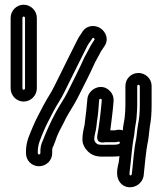

<svg xmlns="http://www.w3.org/2000/svg" viewBox="-20 -753 686 813"><path d="M561 -389C561 -391 563 -394 566 -394C569 -394 572 -391 572 -389V-310C572 -275 570 -253 564 -222C560 -199 560 -185 557 -167C546 -116 544 -62 538 -15C538 -14 538 -13 536 -12C523 -2 530 -30 533 -61C537 -98 540 -137 546 -169C548 -180 550 -189 550 -197C551 -212 556 -232 558 -252C559 -272 561 -285 561 -310ZM511 -389V-310C511 -288 510 -277 508 -256C507 -242 500 -218 500 -198C500 -193 500 -187 498 -179C491 -141 487 -104 483 -67C481 -53 465 -12 488 19C509 47 545 44 566 28C576 20 585 9 588 -7C594 -59 597 -111 607 -157C611 -181 611 -194 614 -214C620 -246 622 -274 622 -310V-389C622 -420 596 -444 566 -444C536 -444 511 -420 511 -389ZM400 -330C401 -337 411 -335 411 -330L410 -318C406 -272 400 -222 392 -179C392 -177 385 -146 420 -150C424 -151 429 -151 433 -151H469C477 -151 485 -156 487 -151C492 -140 465 -140 457 -140H433C401 -140 396 -139 388 -146C382 -151 380 -157 379 -163C379 -180 386 -197 388 -216L391 -242C396 -271 397 -293 399 -319ZM350 -334 349 -323C347 -294 344 -275 341 -249L338 -223C334 -207 329 -185 329 -162C329 -142 340 -123 354 -110C380 -86 410 -90 433 -90H457C474 -90 485 -91 495 -94C544 -106 549 -169 514 -194C496 -207 477 -204 466 -201H447C451 -235 457 -276 460 -314L461 -326C462 -341 457 -355 447 -366C410 -407 353 -374 350 -334ZM151 -104C151 -102 148 -99 145 -99C142 -99 140 -102 140 -104V-112C140 -142 152 -166 165 -198C177 -227 190 -249 206 -281C221 -311 237 -330 253 -364C267 -393 292 -442 306 -471L346 -551C352 -564 358 -572 364 -580L372 -592C375 -595 383 -589 380 -585L373 -574C367 -566 362 -556 357 -546L338 -511L337 -509C317 -464 287 -405 264 -359C249 -330 234 -310 216 -277C197 -241 177 -199 161 -157C154 -142 151 -129 151 -112ZM201 -104V-112C201 -125 201 -124 207 -137C212 -148 215 -159 221 -175C232 -202 245 -222 260 -254C275 -282 291 -304 308 -337C331 -383 361 -440 382 -488L401 -523C406 -533 410 -540 414 -545L422 -557C443 -587 427 -619 406 -633C386 -647 350 -649 330 -620L323 -609C316 -600 308 -586 302 -573L262 -493C247 -463 224 -415 209 -386C195 -357 180 -338 162 -303C147 -273 133 -250 119 -216C108 -188 90 -156 90 -112V-104C90 -73 115 -49 145 -49C175 -49 201 -73 201 -104ZM75 -677C75 -680 77 -683 80 -683C83 -683 86 -680 86 -677V-379C86 -376 83 -373 80 -373C77 -373 75 -376 75 -379ZM25 -677V-379C25 -349 49 -323 80 -323C111 -323 136 -349 136 -379V-677C136 -707 111 -733 80 -733C49 -733 25 -707 25 -677Z"/></svg>

Font: Blanket
Style: Outline
Weight: 400
Foundry: Cannot Into Space Fonts
Version: Version 0.9